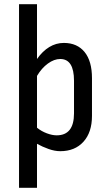

<svg xmlns="http://www.w3.org/2000/svg" viewBox="-20 -703 515 908"><path d="M155 -424Q181 -461 213 -480.5Q245 -500 282 -500Q345 -500 380 -457Q415 -414 415 -333V-155Q415 -77 374.5 -32.5Q334 12 265 12Q239 12 209.5 1.5Q180 -9 155 -23V185H70V-683H155ZM155 -344V-99Q176 -82 201.5 -72.5Q227 -63 248 -63Q330 -63 330 -167V-321Q330 -424 265 -424Q236 -424 206.5 -402.5Q177 -381 155 -344Z"/></svg>

Font: Ropa Sans
Style: Regular
Weight: 400
Designer: Botio Nikoltchev
Foundry: Botio Nikoltchev
Version: Version 1.100